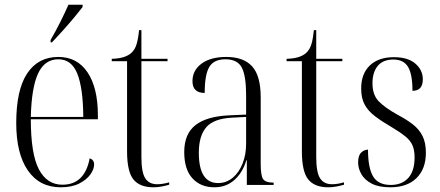

<svg xmlns="http://www.w3.org/2000/svg" viewBox="-20 -786 1869 816"><path d="M238 10Q148 10 98.5 -61.5Q49 -133 49 -263Q49 -404 95.5 -474Q142 -544 228 -544Q308 -544 352 -478.5Q396 -413 396 -296V-279H111Q111 -131 145.5 -66Q180 -1 245 -1Q293 -1 322 -29.5Q351 -58 361 -113Q380 -107 380 -87Q380 -67 364 -44.5Q348 -22 316.5 -6Q285 10 238 10ZM334 -289Q333 -412 308.5 -473Q284 -534 228 -534Q170 -534 142 -474Q114 -414 111 -289ZM195 -616Q217 -654 236.5 -693Q256 -732 271 -766H331V-756Q318 -739 295.5 -712Q273 -685 247.5 -656.5Q222 -628 201 -606H195Z M632 10Q574 10 547 -23.5Q520 -57 520 -143V-526H455V-536Q485 -537 504.5 -543Q524 -549 537 -560Q554 -575 561 -600Q568 -625 571 -658H581V-536H692V-526H581V-119Q581 -53 597.5 -28Q614 -3 648 -3Q671 -3 699 -11V-1Q686 3 668 6.5Q650 10 632 10Z M891 10Q833 10 798 -28Q763 -66 763 -140Q763 -217 811 -254.5Q859 -292 957 -296L1026 -299V-381Q1026 -464 1007.5 -499Q989 -534 938 -534Q889 -534 869.5 -501.5Q850 -469 850 -391Q798 -391 798 -441Q798 -487 836.5 -515.5Q875 -544 942 -544Q1015 -544 1051.5 -504Q1088 -464 1088 -372V-89Q1088 -39 1098.5 -24.5Q1109 -10 1140 -10H1143V0H1029V-105H1027Q1011 -52 976 -21Q941 10 891 10ZM907 -8Q942 -8 969 -30.5Q996 -53 1011 -91Q1026 -129 1026 -175V-289L967 -286Q888 -282 856.5 -245Q825 -208 825 -137Q825 -8 907 -8Z M1375 10Q1317 10 1290 -23.5Q1263 -57 1263 -143V-526H1198V-536Q1228 -537 1247.5 -543Q1267 -549 1280 -560Q1297 -575 1304 -600Q1311 -625 1314 -658H1324V-536H1435V-526H1324V-119Q1324 -53 1340.5 -28Q1357 -3 1391 -3Q1414 -3 1442 -11V-1Q1429 3 1411 6.5Q1393 10 1375 10Z M1639 10Q1590 10 1560 -5.5Q1530 -21 1516 -45.5Q1502 -70 1502 -96Q1502 -125 1515 -137.5Q1528 -150 1544 -150Q1544 -73 1565.5 -36.5Q1587 0 1641 0Q1688 0 1715 -29.5Q1742 -59 1742 -117Q1742 -148 1733 -168.5Q1724 -189 1702.5 -206.5Q1681 -224 1644 -246Q1601 -271 1572.5 -293Q1544 -315 1529.5 -342Q1515 -369 1515 -410Q1515 -473 1552 -508Q1589 -543 1654 -543Q1714 -543 1745.5 -515.5Q1777 -488 1777 -449Q1777 -400 1733 -400Q1733 -471 1714 -502Q1695 -533 1652 -533Q1608 -533 1585.5 -506Q1563 -479 1563 -432Q1563 -383 1589.5 -355.5Q1616 -328 1672 -297Q1708 -278 1734.5 -257.5Q1761 -237 1775.5 -208.5Q1790 -180 1790 -137Q1790 -68 1750 -29Q1710 10 1639 10Z"/></svg>

Font: Noto Serif Display Condensed Light
Style: Regular
Weight: 300
Width: 3
Designer: Monotype Design Team
Foundry: Monotype Imaging Inc.
Version: Version 2.009